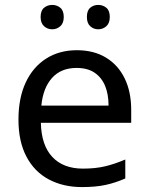

<svg xmlns="http://www.w3.org/2000/svg" viewBox="-20 -750 604 780"><path d="M292 -546Q361 -546 410.5 -516Q460 -486 486.5 -431.5Q513 -377 513 -304V-251H146Q148 -160 192.5 -112.5Q237 -65 317 -65Q368 -65 407.5 -74.5Q447 -84 489 -102V-25Q448 -7 408 1.5Q368 10 313 10Q237 10 178.5 -21Q120 -52 87.5 -113.5Q55 -175 55 -264Q55 -352 84.5 -415Q114 -478 167.5 -512Q221 -546 292 -546ZM291 -474Q228 -474 191.5 -433.5Q155 -393 148 -321H421Q421 -367 407 -401Q393 -435 364.5 -454.5Q336 -474 291 -474ZM145 -681Q145 -707 159 -718.5Q173 -730 192 -730Q211 -730 225 -718.5Q239 -707 239 -681Q239 -656 225 -643.5Q211 -631 192 -631Q173 -631 159 -643.5Q145 -656 145 -681ZM333 -681Q333 -707 346.5 -718.5Q360 -730 379 -730Q398 -730 412 -718.5Q426 -707 426 -681Q426 -656 412 -643.5Q398 -631 379 -631Q360 -631 346.5 -643.5Q333 -656 333 -681Z"/></svg>

Font: Noto Sans Khmer
Style: Regular
Weight: 400
Designer: Danh Hong and the Monotype Design Team
Foundry: Monotype Imaging Inc.
Version: Version 2.003